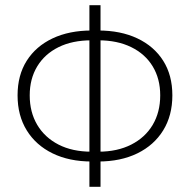

<svg xmlns="http://www.w3.org/2000/svg" viewBox="-20 -701 735 743"><path d="M335 -76Q248 -76 183.5 -107.5Q119 -139 83.5 -196.5Q48 -254 48 -332Q48 -410 83.5 -466Q119 -522 183.5 -552.5Q248 -583 335 -583H360Q447 -583 511.5 -552.5Q576 -522 611.5 -466Q647 -410 647 -332Q647 -254 611.5 -196.5Q576 -139 511.5 -107.5Q447 -76 360 -76ZM334 -114H361Q434 -114 488 -141.5Q542 -169 571 -218Q600 -267 600 -332Q600 -396 571 -444Q542 -492 488 -518.5Q434 -545 361 -545H334Q260 -545 206.5 -518.5Q153 -492 124 -444Q95 -396 95 -332Q95 -267 124 -218Q153 -169 206.5 -141.5Q260 -114 334 -114ZM326 22V-681H369V22Z"/></svg>

Font: Source Sans 3 Light
Style: Regular
Weight: 300
Designer: Paul D. Hunt
Foundry: Adobe
Version: Version 3.052;hotconv 1.1.0;makeotfexe 2.6.0